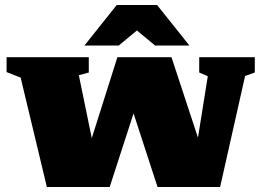

<svg xmlns="http://www.w3.org/2000/svg" viewBox="-20 -752 1062 772"><path d="M815.5 -445.5 781 -460.5V-522H1004.5V-460.5L965.5 -446.5L865 0H613.5L517 -296L421 0H168.5L63 -440L6.5 -462V-522H337V-460.5L297 -449.5L349 -196.5L452 -522H669.5L776 -198.5ZM319.5 -569 449.5 -732H611.5L741.5 -569H603.5L530.5 -629.5L457.5 -569Z"/></svg>

Font: Newsreader Caption ExtraBold
Style: Regular
Weight: 800
Designer: Hugues Gentile
Foundry: Production Type
Version: Version 1.001